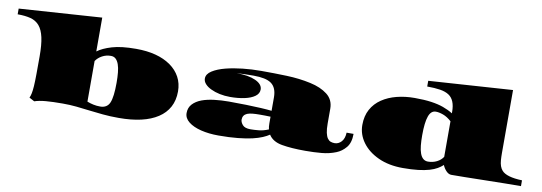

<svg xmlns="http://www.w3.org/2000/svg" viewBox="-149 -1103 4231 1500"><g transform="rotate(10 1966.5 -353.0)"><path d="M826.2 22Q756.8 22 699.2 16.4Q641.6 10.7 588.9 4.4Q536.1 -2.4 484.6 -7.6Q433.1 -12.7 376 -12.7Q296.9 -12.7 242.7 -8.1Q188.5 -3.4 153.3 8.8L112.3 -13.2Q119.6 -28.3 124 -50.3Q128.4 -72.3 130.9 -107.4Q133.3 -144 133.8 -203.6Q134.3 -263.2 134.3 -343.8Q134.3 -436.5 121.6 -494.1Q108.9 -551.8 81.5 -584Q54.2 -615.7 11.5 -627Q-31.2 -638.2 -91.8 -638.2V-683.6L563.5 -727.5V-459Q604 -489.7 676.8 -511.5Q749.5 -533.2 867.2 -533.2Q1040 -533.2 1142.6 -460.9Q1192.4 -425.8 1219.5 -375.5Q1246.6 -325.2 1246.6 -261.7Q1246.6 -190.9 1217.8 -137.7Q1189 -84.5 1134.8 -49.3Q1025.9 22 826.2 22ZM667.5 -40.5Q722.7 -40.5 742.4 -86.7Q762.2 -132.8 762.2 -245.1Q762.2 -290.5 758.5 -327.6Q754.9 -364.7 745.6 -390.6Q736.3 -416.5 721.2 -430.7Q706.1 -444.8 682.6 -444.8Q645 -444.8 613.5 -427.7Q582 -410.6 563.5 -383.3V-61Q588.4 -51.3 614 -45.9Q639.6 -40.5 667.5 -40.5Z M1617.2 22Q1540.5 22 1478 6.6Q1415.5 -8.8 1378.7 -38.1Q1341.8 -67.4 1341.8 -107.9Q1341.8 -150.9 1368.2 -179.2Q1394.5 -207.5 1438 -224.1Q1481.4 -240.2 1537.4 -246.8Q1593.3 -253.4 1652.3 -253.4Q1723.1 -253.4 1788.6 -251.7Q1854 -250 1907 -247.1Q1960 -244.1 1992.7 -240.2V-346.2Q1992.7 -423.3 1948.2 -455.6Q1925.8 -471.7 1890.4 -479Q1855 -486.3 1807.1 -486.3Q1735.8 -486.3 1673.3 -482.4Q1766.6 -482.4 1823.2 -456.8Q1879.9 -431.2 1879.9 -388.7Q1879.9 -356.4 1849.6 -334.5Q1819.3 -312.5 1768.1 -301.5Q1716.8 -290.5 1653.8 -290.5Q1610.4 -290.5 1571 -298.8Q1531.7 -307.1 1501.5 -321.8Q1471.2 -335.9 1453.4 -355.7Q1435.5 -375.5 1435.5 -398.4Q1435.5 -434.1 1476.1 -460Q1516.6 -485.8 1579.6 -502Q1640.6 -517.6 1712.2 -525.4Q1783.7 -533.2 1860.4 -533.2Q1962.9 -533.2 2062.7 -529.8Q2162.6 -526.4 2252.4 -506.8Q2335.9 -488.8 2388.7 -448Q2441.4 -407.2 2441.4 -335.9V-219.2Q2441.4 -173.8 2447.5 -146Q2453.6 -118.2 2464.4 -102.5Q2475.1 -87.4 2489.7 -82Q2504.4 -76.7 2521 -76.7Q2551.8 -76.7 2574.7 -101.6Q2597.7 -126.5 2599.6 -173.8H2654.8Q2654.8 -103.5 2623 -65.4Q2591.3 -27.3 2548.3 -10.3Q2496.6 10.7 2435.8 16.4Q2375 22 2305.7 22Q2194.8 22 2119.9 8.8Q2044.9 -4.4 2013.7 -54.7Q1993.2 -40.5 1961.7 -27.1Q1930.2 -13.7 1883.3 -2.4Q1835.9 8.3 1770.5 15.1Q1705.1 22 1617.2 22ZM1855 -69.3Q1883.3 -69.3 1919.7 -72.8Q1956.1 -76.2 1997.6 -93.3Q1992.7 -112.3 1992.7 -141.1V-193.4Q1971.7 -194.3 1950.2 -194.6Q1928.7 -194.8 1908.7 -194.8Q1875.5 -194.8 1850.3 -192.4Q1825.2 -189.9 1808.1 -183.1Q1773.9 -168.5 1773.9 -131.8Q1773.9 -112.3 1791.7 -90.8Q1809.6 -69.3 1855 -69.3Z M3079.6 22Q2968.3 22 2885 -16.1Q2801.8 -54.2 2755.9 -117.2Q2710 -180.2 2710 -254.9Q2710 -326.2 2738.8 -378.7Q2767.6 -431.2 2818.4 -465.3Q2869.1 -499.5 2935.5 -516.4Q3002 -533.2 3076.7 -533.2Q3152.8 -533.2 3208.3 -525.4Q3263.7 -517.6 3305.9 -502.4Q3348.1 -487.3 3383.3 -465.3V-476.6Q3383.3 -571.8 3330.6 -606.4Q3303.2 -624.5 3260.5 -631.3Q3217.8 -638.2 3157.2 -638.2V-683.6L3822.3 -727.5V-228.5Q3822.3 -212.9 3822.8 -198.5Q3823.2 -184.1 3824.2 -171.4Q3828.1 -119.1 3852.5 -91.8Q3889.6 -49.3 4013.7 -44.9V1Q3962.4 1 3890.6 2Q3818.8 2.9 3725.6 4.9Q3632.8 6.8 3567.9 7.8Q3502.9 8.8 3462.4 8.8Q3440.9 8.8 3421.4 -11.5Q3401.9 -31.7 3392.1 -57.1Q3374 -40.5 3349.4 -26.1Q3324.7 -11.7 3288.6 -1Q3252 9.8 3200.9 15.9Q3149.9 22 3079.6 22ZM3264.2 -61.5Q3302.2 -61.5 3334 -77.4Q3365.7 -93.3 3383.3 -120.1V-402.3Q3350.6 -432.1 3317.4 -444.3Q3284.2 -456.5 3258.3 -456.5Q3219.2 -456.5 3202.1 -407.2Q3184.6 -358.4 3184.6 -256.8Q3184.6 -211.4 3188.2 -175.3Q3191.9 -139.2 3201.2 -113.8Q3220.2 -61.5 3264.2 -61.5Z"/></g></svg>

Font: Asset
Style: Regular
Weight: 400
Version: Version 1.003; ttfautohint (v1.8.4.7-5d5b)